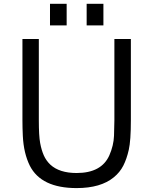

<svg xmlns="http://www.w3.org/2000/svg" viewBox="-20 -960 790 990"><path d="M95.7 -758.8H180.2V-339.8Q180.2 -259.8 187 -222.9Q193.8 -186 205.8 -158.9Q217.8 -131.8 239.3 -111.3Q286.1 -67.9 375 -67.9Q503.4 -67.9 543.9 -159.2Q565.9 -209.5 567.9 -259.8Q569.8 -310.1 569.8 -339.8V-758.8H654.8V-339.8Q654.8 -234.9 644 -187.5Q633.3 -140.1 615.7 -105.7Q598.1 -71.3 566.9 -45.9Q499.5 9.8 375 9.8Q192.4 9.8 133.8 -105.5Q102.1 -169.4 97.7 -258.8Q95.7 -300.3 95.7 -339.8ZM426.8 -940.4H513.2V-829.1H426.8ZM237.8 -940.4H323.7V-829.1H237.8Z"/></svg>

Font: Duru Sans
Style: Regular
Weight: 400
Designer: Onur Yazõcõgil
Foundry: Onur Yazõcõgil
Version: Version 1.002